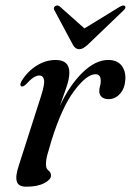

<svg xmlns="http://www.w3.org/2000/svg" viewBox="-20 -677 481 706"><path d="M58.5 -359.5Q51 -363.5 59 -378.5Q81 -414.5 114.5 -435.5Q148 -456.5 184.5 -456.5Q235 -456.5 235 -410.5Q235 -387 224 -355.5Q213 -324 200 -287Q236 -364 283.5 -410.2Q331 -456.5 378 -456.5Q410.5 -456.5 426.5 -436.5Q442.5 -416.5 441 -385.5Q439 -351.5 421.2 -332Q403.5 -312.5 379.5 -312.5Q363 -312.5 354 -320.5Q345 -328.5 345 -341Q345 -351 347.8 -360.5Q350.5 -370 350.5 -379.5Q350.5 -404 331 -404Q299 -404 253.5 -343.8Q208 -283.5 170.5 -164Q160.5 -131.5 154.8 -110.5Q149 -89.5 149 -73Q149 -56.5 158.2 -50Q167.5 -43.5 167.5 -31Q167.5 -16.5 142.5 -3.5Q117.5 9.5 77 9.5Q47.5 9.5 41.8 -9.8Q36 -29 49 -68L131 -324Q145 -367.5 141.8 -383.5Q138.5 -399.5 124.5 -399.5Q115.5 -399.5 104 -392.5Q92.5 -385.5 74.5 -366Q64.5 -357 58.5 -359.5ZM302.5 -512.5Q293.5 -504.5 286.2 -500.2Q279 -496 271 -496Q257 -496 248 -512.5L180.5 -638.5Q174.5 -648.5 183 -654.5Q192 -660 200.5 -652.5L290.5 -572.5L421 -652.5Q434.5 -660 439.5 -654.5Q445 -649 434 -638.5Z"/></svg>

Font: Fraunces 72pt
Style: Italic
Weight: 400
Italic angle: -16°
Version: Version 1.000;[b76b70a41]